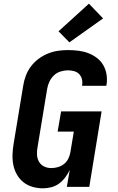

<svg xmlns="http://www.w3.org/2000/svg" viewBox="-20 -1015 640 1043"><path d="M214 8Q184 8 156.5 0Q129 -8 107.5 -25Q86 -42 72 -66.5Q58 -91 52.5 -118.5Q47 -146 48 -175.5Q49 -205 54 -234L106 -549Q110 -576 120 -603Q130 -630 147.5 -653.5Q165 -677 189 -695Q213 -713 240 -724Q267 -735 294.5 -739Q322 -743 349 -743Q378 -743 406 -739.5Q434 -736 459 -726.5Q484 -717 505.5 -701Q527 -685 540.5 -662Q554 -639 558.5 -611.5Q563 -584 559 -556Q558 -554 558 -552.5Q558 -551 557 -549H426Q426 -550 426 -550.5Q426 -551 426 -552Q429 -569 425 -585Q421 -601 410 -612.5Q399 -624 382.5 -628.5Q366 -633 349 -633Q329 -633 308.5 -626.5Q288 -620 272.5 -605Q257 -590 248 -570.5Q239 -551 236 -531L184 -216Q180 -196 181 -175Q182 -154 191.5 -137Q201 -120 219 -111Q237 -102 258 -102Q276 -102 294 -107Q312 -112 327 -123.5Q342 -135 350.5 -152Q359 -169 362 -186L381 -300H293L312 -410H532L465 0H343L359 -92Q349 -71 334.5 -51.5Q320 -32 301 -18Q282 -4 259 2Q236 8 214 8ZM357 -785 298 -845 463 -995 540 -915Z"/></svg>

Font: Iosevka Curly XBdExObl
Style: Regular
Weight: 800
Width: 7
Italic angle: -9°
Monospace: yes
Designer: Belleve Invis
Foundry: Belleve Invis
Version: Version 11.1.0; ttfautohint (v1.8.3)